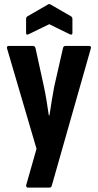

<svg xmlns="http://www.w3.org/2000/svg" viewBox="-20 -714 469 920"><path d="M114 185Q109 185 106.5 181Q104 177 106 171L155 -1L14 -481Q10 -494 23 -494H137Q147 -494 150 -484L190 -301Q197 -269 203 -232Q209 -195 214 -161H217Q222 -195 228 -232Q234 -269 240 -300L282 -484Q284 -494 294 -494H406Q419 -494 415 -481L228 176Q226 185 216 185ZM117 -550Q105 -544 105 -556V-623Q105 -632 112 -636L209 -692Q216 -697 223 -692L320 -636Q327 -632 327 -623V-556Q327 -544 314 -550L216 -598Z"/></svg>

Font: Sofia Sans Condensed ExtraBold
Style: Regular
Weight: 800
Designer: Botio Nikoltchev, Ani Petrova
Foundry: lettersoup
Version: Version 4.101